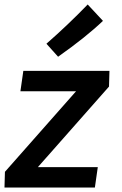

<svg xmlns="http://www.w3.org/2000/svg" viewBox="-54 -836 545 856"><path d="M369 0 382 -91H115L432 -450L434 -520H50L37 -429H285L-32 -70L-34 0ZM205 -583Q331 -672 405 -743L337 -816Q249 -725 153 -641Z"/></svg>

Font: Brisa Sans Medium
Style: Italic
Weight: 600
Italic angle: -8°
Designer: Dalton Maag Ltd
Foundry: Dalton Maag Ltd
Version: Version 1.101;July 10, 2019;FontCreator 11.5.0.2425 64-bit